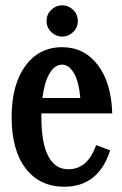

<svg xmlns="http://www.w3.org/2000/svg" viewBox="-20 -687 462 725"><path d="M256.1 -565.9Q238.3 -548.8 214.8 -548.8Q191.4 -548.8 173.6 -565.9Q155.8 -583 155.8 -607.9Q155.8 -632.8 173.6 -649.9Q191.4 -667 214.8 -667Q238.3 -667 256.1 -649.9Q273.9 -632.8 273.9 -607.9Q273.9 -583 256.1 -565.9ZM237.8 -47.9Q311.5 -47.9 342.8 -139.2L396 -119.1Q351.6 18.1 223.1 18.1Q129.9 18.1 76.9 -51Q23.9 -120.1 23.9 -245.1Q23.9 -366.7 75.4 -437.7Q127 -508.8 214.8 -508.8Q297.9 -508.8 349.1 -441.9Q400.4 -375 403.8 -258.8H136.2V-245.1Q136.2 -147.5 162.1 -97.7Q188 -47.9 237.8 -47.9ZM214.8 -442.9Q186.5 -442.9 167 -409.7Q147.5 -376.5 140.1 -316.9H283.2Q278.3 -377 259.5 -409.9Q240.7 -442.9 214.8 -442.9Z"/></svg>

Font: Margherita Bold
Style: Regular
Weight: 700
Designer: James Puckett
Foundry: Dunwich Type Founders
Version: Version 1.008;hotconv 1.0.109;makeotfexe 2.5.65596